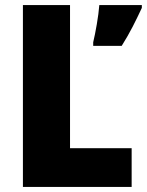

<svg xmlns="http://www.w3.org/2000/svg" viewBox="-20 -734 577 754"><path d="M70 0H497V-152H255V-714H70ZM537 -703V-714H370C367 -672 355 -605 346 -568V-554H458C492 -608 513 -652 537 -703Z"/></svg>

Font: Noto Sans Georgian SemiCondensed Black
Style: Regular
Weight: 900
Width: 4
Designer: Monotype Design Team, Akaki Razmadze
Foundry: Google LLC
Version: Version 2.005